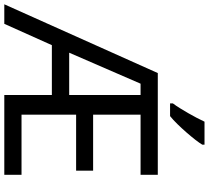

<svg xmlns="http://www.w3.org/2000/svg" viewBox="-60 -912 971 893"><g transform="rotate(90 425.5 -465.5)"><path d="M792 0H420.9V-221.2H189L89.8 0H-1L318.8 -713.9H792V-633.8H512.2V-413.1H772.9V-334H512.2V-80.1H792ZM224.1 -301.8H420.9V-633.8H368.2ZM460 -784.2Q470.7 -798.3 482.2 -816.9Q493.7 -835.4 505.1 -855.2Q516.6 -875 526.9 -894.8Q537.1 -914.6 544.9 -931.2H651.9V-920.9Q644 -907.7 628.7 -887.9Q613.3 -868.2 594.5 -846.7Q575.7 -825.2 555.9 -804.9Q536.1 -784.7 519 -771H460Z"/></g></svg>

Font: Droid Sans
Style: Regular
Weight: 400
Foundry: Ascender Corporation
Version: Version 1.00 build 114